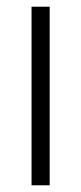

<svg xmlns="http://www.w3.org/2000/svg" viewBox="-20 -552 242 572"><path d="M128 0H74V-532H128Z"/></svg>

Font: Noto Sans Khmer Condensed Light
Style: Regular
Weight: 300
Width: 3
Designer: Danh Hong and the Monotype Design Team
Foundry: Monotype Imaging Inc.
Version: Version 2.004; ttfautohint (v1.8.4.7-5d5b)